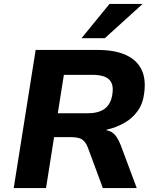

<svg xmlns="http://www.w3.org/2000/svg" viewBox="-20 -960 793 980"><path d="M50 0 162 -705H481Q565 -705 621 -680Q677 -655 701.5 -606.5Q726 -558 716 -485Q710 -432 683 -394Q656 -356 614.5 -332.5Q573 -309 524 -298L523 -295L533 -293Q554 -287 568.5 -269.5Q583 -252 597 -217L678 0H505L428 -208Q420 -228 409 -239.5Q398 -251 382.5 -255.5Q367 -260 343 -260H256L215 0ZM275 -382H428Q486 -382 517 -407Q548 -432 554 -483Q561 -532 536 -555Q511 -578 452 -578H306ZM396 -765 539 -940H708L515 -765Z"/></svg>

Font: Nunito Sans 7pt ExtraBold
Style: Italic
Weight: 800
Italic angle: -9°
Designer: Vernon Adams
Foundry: Vernon Adams
Version: Version 3.101;gftools[0.9.27]